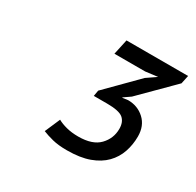

<svg xmlns="http://www.w3.org/2000/svg" viewBox="-103 -915 670 656"><g transform="rotate(30 232.0 -586.5)"><path d="M242 -433Q298 -433 324.5 -460.5Q351 -488 351 -526Q351 -553 335 -566.5Q319 -580 271 -580H219L223 -603L339 -720L377 -746L329 -740H208L221 -800H464L457 -767L333 -643L307 -625L306 -623L328 -626Q366 -626 392.5 -601.5Q419 -577 419 -535Q419 -503 409 -473.5Q399 -444 377 -421.5Q355 -399 319.5 -386Q284 -373 232 -373Q198 -373 174.5 -379Q151 -385 134 -392L160 -452Q174 -444 195 -438.5Q216 -433 242 -433Z"/></g></svg>

Font: PT Sans
Style: Italic
Weight: 400
Italic angle: -12°
Designer: A.Korolkova, O.Umpeleva, V.Yefimov
Foundry: ParaType Ltd
Version: Version 2.003W OFL